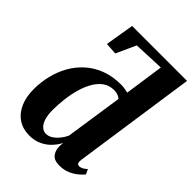

<svg xmlns="http://www.w3.org/2000/svg" viewBox="-235 -934 1059 1059"><g transform="rotate(45 295.0 -404.0)"><path d="M188.5 10.5Q137 10.5 100 -14.5Q63 -39.5 43.8 -84Q24.5 -128.5 24.5 -188Q24.5 -242 37.2 -294.5Q50 -347 75.5 -392.2Q101 -437.5 139.8 -472.2Q178.5 -507 230.8 -526.8Q283 -546.5 348.5 -546.5Q362.5 -546.5 376.8 -544.2Q391 -542 403 -539L436 -768L256 -760.5L203.5 -645L134 -649.5L162 -818H590.5L486 -99Q483.5 -81 487.5 -72.5Q491.5 -64 501.5 -64Q511 -64 522 -69Q533 -74 548 -87.5L561 -58.5Q551.5 -47 532.5 -30.5Q513.5 -14 485.8 -1.8Q458 10.5 422.5 10.5Q382 10.5 365 -10.8Q348 -32 347.5 -64.5L349.5 -93Q337.5 -68.5 315.5 -44.5Q293.5 -20.5 261.5 -5Q229.5 10.5 188.5 10.5ZM246.5 -61Q267 -61 285.8 -73.8Q304.5 -86.5 319.8 -105.8Q335 -125 343.5 -144.5L393.5 -480Q386 -487.5 373 -492.8Q360 -498 342.5 -498Q305 -498 277.5 -478Q250 -458 231 -424.2Q212 -390.5 200.8 -349.2Q189.5 -308 184.5 -264.2Q179.5 -220.5 179.5 -181Q179.5 -140 188.5 -113.5Q197.5 -87 212.5 -74Q227.5 -61 246.5 -61Z"/></g></svg>

Font: Merriweather 72pt ExtraBold
Style: Italic
Weight: 800
Italic angle: -7.8°
Version: Version 2.101